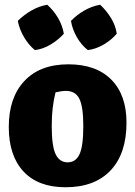

<svg xmlns="http://www.w3.org/2000/svg" viewBox="-20 -776 569 809"><path d="M256 13Q141 13 79 -53.5Q17 -120 17 -241Q17 -365 83 -435Q149 -505 268 -505Q385 -505 449 -440.5Q513 -376 513 -259Q513 -129 446 -58Q379 13 256 13ZM265 -92Q299 -92 315 -126Q331 -160 331 -245Q331 -326 314.5 -359.5Q298 -393 258 -393Q241 -393 214 -387Q206 -355 202 -321Q198 -287 198 -244Q198 -160 214.5 -126Q231 -92 265 -92ZM179 -756Q206 -732 224.5 -700.5Q243 -669 249 -634Q226 -608 193.5 -588.5Q161 -569 127 -565Q101 -586 81.5 -619Q62 -652 55 -688Q80 -713 112 -731.5Q144 -750 179 -756ZM402 -756Q428 -732 447.5 -700.5Q467 -669 472 -634Q450 -608 417 -588.5Q384 -569 350 -565Q323 -586 304 -619Q285 -652 279 -688Q303 -713 335 -731.5Q367 -750 402 -756Z"/></svg>

Font: Piazzolla ExtraBold
Style: Regular
Weight: 800
Designer: Juan Pablo del Peral
Foundry: Huerta Tipografica
Version: Version 1.330